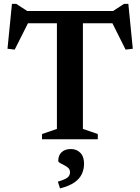

<svg xmlns="http://www.w3.org/2000/svg" viewBox="-20 -734 740 1012"><path d="M280 -644.5H417V-54.5L495.5 -27.5V0H201.5V-27.5L280 -54.5ZM608 -611.5H82L137 -630.5L57.5 -472.5L19.5 -477L43 -713.5H66L141 -664.5L85.5 -676H604.5L558.5 -664.5L633.5 -713.5H656.5L680 -477L642 -472.5L563 -630.5ZM285 223.5Q323.5 212 336.2 201.5Q349 191 349 174Q349 160 339.8 151.2Q330.5 142.5 318 136.5Q305.5 130.5 296.2 125.2Q287 120 287 114Q287 84.5 305 68Q323 51.5 353.5 51.5Q383.5 51.5 403.2 71.2Q423 91 423 128.5Q423 157 411.8 182.2Q400.5 207.5 373 227Q345.5 246.5 296.5 259Z"/></svg>

Font: Newsreader 16pt 16pt SemiBold
Style: Regular
Weight: 600
Version: Version 1.003